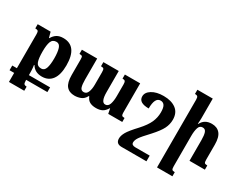

<svg xmlns="http://www.w3.org/2000/svg" viewBox="-108 -1367 2804 2228"><g transform="rotate(30 1294.5 -252.5)"><path d="M293 200Q271 200 260 190.5Q249 181 249 147V134H533V71H249V60Q249 42 248 7.5Q247 -27 241 -61H248Q291 11 386 11Q474 11 522 -53.5Q570 -118 570 -244Q570 -502 382 -502Q329 -502 295 -480Q261 -458 240 -419H235L215 -492H42V-436Q70 -436 79 -426Q88 -416 88 -384V71H26V134H88V255H293ZM333 -66Q280 -66 264.5 -111.5Q249 -157 249 -245Q249 -335 266.5 -379.5Q284 -424 335 -424Q376 -424 391.5 -375.5Q407 -327 407 -244Q407 -160 391 -113Q375 -66 333 -66Z M1210 -492V-437Q1239 -437 1246.5 -425.5Q1254 -414 1254 -383V-229Q1254 -164 1239 -120Q1224 -76 1185 -76Q1128 -76 1128 -210V-492H922V-437Q951 -437 959 -426.5Q967 -416 967 -381V-217Q967 -156 950.5 -116Q934 -76 897 -76Q861 -76 850 -111Q839 -146 839 -210V-492H634V-436Q663 -436 670.5 -427.5Q678 -419 678 -386V-179Q678 -77 715.5 -32Q753 13 824 13Q867 13 907 -2.5Q947 -18 972 -66H979Q996 -22 1029.5 -4.5Q1063 13 1112 13Q1162 13 1195 -4.5Q1228 -22 1254 -66H1258L1271 0H1459V-53Q1430 -53 1422.5 -63Q1415 -73 1415 -101V-492Z M1726 -502Q1630 -502 1570.5 -465Q1511 -428 1511 -374Q1511 -289 1646 -289Q1646 -438 1722 -438Q1756 -438 1774 -411Q1792 -384 1792 -320Q1792 -251 1763.5 -186.5Q1735 -122 1662 -42Q1574 52 1547.5 99Q1521 146 1521 184Q1521 255 1597 255H1930V179H1739Q1686 179 1686 142Q1686 111 1710.5 74Q1735 37 1821 -54Q1898 -139 1926.5 -196Q1955 -253 1955 -315Q1955 -409 1892.5 -455.5Q1830 -502 1726 -502Z M2566 -56Q2536 -56 2528.5 -66.5Q2521 -77 2521 -112V-309Q2521 -410 2482 -456Q2443 -502 2372 -502Q2275 -502 2234 -421H2229Q2230 -439 2231.5 -456.5Q2233 -474 2233 -492V-760H2027V-704Q2052 -704 2062 -694Q2072 -684 2072 -652V255H2278V200Q2249 200 2241 189.5Q2233 179 2233 147V-262Q2233 -324 2246.5 -368Q2260 -412 2301 -412Q2336 -412 2348 -377Q2360 -342 2360 -278V0H2566Z"/></g></svg>

Font: Noto Serif Armenian SemiCondensed Extra
Style: Regular
Weight: 800
Width: 4
Designer: Monotype Design Team
Foundry: Monotype Imaging Inc.
Version: Version 1.901